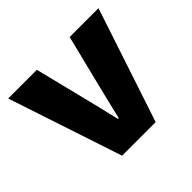

<svg xmlns="http://www.w3.org/2000/svg" viewBox="-133 -699 857 857"><g transform="rotate(-45 296.0 -270.0)"><path d="M190 0 11 -540H192L268 -234L293 -129H298L323 -234L399 -540H581L402 0Z"/></g></svg>

Font: Mona Sans ExtraLight ExtraBold
Style: Regular
Weight: 800
Version: Version 2.000